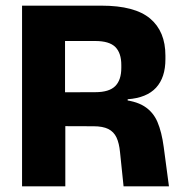

<svg xmlns="http://www.w3.org/2000/svg" viewBox="-20 -659 645 679"><path d="M417 0 404.5 -120.5Q401.5 -152.5 392 -172.8Q382.5 -193 363 -202.8Q343.5 -212.5 311 -212.5L166.5 -213V-332.5L317 -333Q366 -333 387.5 -354.5Q409 -376 409 -419V-429Q409 -471.5 387.8 -492.8Q366.5 -514 316.5 -514H165.5V-639H339Q456.5 -639 510.8 -593.5Q565 -548 565 -462.5V-449.5Q565 -385 532 -349Q499 -313 431.5 -308V-286L399.5 -307.5Q457.5 -303.5 489.5 -283.5Q521.5 -263.5 536.8 -227.8Q552 -192 559 -139L577.5 0ZM58 0V-639H210V-289.5L211 -231.5V0Z"/></svg>

Font: Anek Gurmukhi
Style: Bold
Weight: 700
Designer: Sarang Kulkarni (Gurmukhi), Yesha Goshar (Latin)
Foundry: Ek Type
Version: Version 1.003